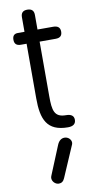

<svg xmlns="http://www.w3.org/2000/svg" viewBox="-106 -713 517 1062"><g transform="rotate(-10 152.5 -182.0)"><path d="M93 -553H56C35 -553 25 -542 25 -520C25 -497 37 -486 61 -486H93V-179C93 -62 120 9 239 9C268 9 283 -3 283 -26C283 -48 268 -59 239 -59C173 -59 166 -99 166 -179V-485H256C281 -485 293 -496 293 -519C293 -542 280 -553 254 -553H166V-635C166 -659 154 -671 129 -671C105 -671 93 -659 93 -635ZM244 106C245 103 246 99 246 96C246 78 229 62 209 62C191 62 177 73 168 94L101 257C99 262 98 266 98 270C98 290 116 307 135 307C150 307 161 299 168 282Z"/></g></svg>

Font: Numismatica Pro
Style: Regular
Weight: 400
Designer: Chris Hopkins
Foundry: Edward C. D. Hopkins
Version: Version 2.19D